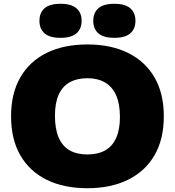

<svg xmlns="http://www.w3.org/2000/svg" viewBox="-20 -985 924 1015"><path d="M442 10Q318 10 227.5 -34.2Q137 -78.5 87.8 -163.5Q38.5 -248.5 38.5 -370Q38.5 -491.5 87.8 -576.5Q137 -661.5 227.5 -705.8Q318 -750 442 -750Q566.5 -750 657 -705.2Q747.5 -660.5 796.8 -575.8Q846 -491 846 -370Q846 -249 796.8 -164.2Q747.5 -79.5 656.8 -34.8Q566 10 442 10ZM442 -168.5Q498 -168.5 536.2 -190.2Q574.5 -212 594.2 -256Q614 -300 614 -366Q614 -436 593.8 -481.5Q573.5 -527 535 -549.2Q496.5 -571.5 442 -571.5Q387.5 -571.5 349 -550.2Q310.5 -529 290.5 -485Q270.5 -441 270.5 -374Q270.5 -303 290.2 -257.5Q310 -212 348.2 -190.2Q386.5 -168.5 442 -168.5ZM584.5 -785Q527 -785 500 -808.8Q473 -832.5 473 -875Q473 -917.5 500 -941.2Q527 -965 584.5 -965Q641.5 -965 668.8 -941.2Q696 -917.5 696 -875Q696 -832.5 668.8 -808.8Q641.5 -785 584.5 -785ZM300 -785Q242.5 -785 215.5 -808.8Q188.5 -832.5 188.5 -875Q188.5 -917.5 215.5 -941.2Q242.5 -965 300 -965Q357 -965 384.2 -941.2Q411.5 -917.5 411.5 -875Q411.5 -832.5 384.2 -808.8Q357 -785 300 -785Z"/></svg>

Font: Encode Sans SC SemiExpanded Black
Style: Regular
Weight: 900
Width: 6
Designer: Multiple Designers
Foundry: Impallari Type
Version: Version 3.002